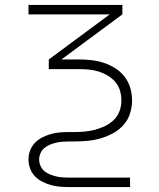

<svg xmlns="http://www.w3.org/2000/svg" viewBox="-20 -540 640 775"><path d="M259 215Q240 215 221.5 213.5Q203 212 185.5 207Q168 202 151 193.5Q134 185 121 171.5Q108 158 101.5 140Q95 122 95 104Q95 85 101.5 67.5Q108 50 121 36.5Q134 23 151 14.5Q168 6 185.5 1Q203 -4 221.5 -5.5Q240 -7 259 -7H280Q301 -7 322.5 -9Q344 -11 364.5 -16.5Q385 -22 404.5 -31.5Q424 -41 439.5 -56Q455 -71 462.5 -91.5Q470 -112 470 -134Q470 -134 470 -134Q470 -134 470 -134Q470 -154 464.5 -173.5Q459 -193 446 -208.5Q433 -224 415.5 -234.5Q398 -245 379 -251Q360 -257 340 -259Q320 -261 300 -261H177V-300L423 -482H95V-520H474V-482L228 -300H300Q325 -300 350.5 -297Q376 -294 400 -286Q424 -278 446 -264Q468 -250 483.5 -229.5Q499 -209 506 -184.5Q513 -160 513 -134H492H513Q513 -134 513 -134Q513 -134 513 -134Q513 -107 504.5 -81Q496 -55 478 -35Q460 -15 436 -2Q412 11 386 18.5Q360 26 333 28.5Q306 31 280 31H259Q246 31 232.5 32Q219 33 206.5 36Q194 39 181.5 44Q169 49 159 57.5Q149 66 143.5 78.5Q138 91 138 104Q138 117 143.5 129.5Q149 142 159 150.5Q169 159 181.5 164Q194 169 206.5 172Q219 175 232.5 176Q246 177 259 177H505V215Z"/></svg>

Font: Zed Sans Extralight Extended
Style: Regular
Weight: 200
Width: 7
Designer: Belleve Invis
Foundry: Belleve Invis
Version: Version 1.0.0; ttfautohint (v1.8.4)